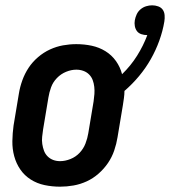

<svg xmlns="http://www.w3.org/2000/svg" viewBox="-20 -694 639 722"><path d="M206 8Q176 8 147.5 2Q119 -4 95.5 -19Q72 -34 56.5 -56.5Q41 -79 33.5 -106.5Q26 -134 26.5 -163.5Q27 -193 31 -222L51 -342Q55 -367 64 -392Q73 -417 87.5 -439Q102 -461 123 -479Q144 -497 168 -508Q192 -519 217 -523.5Q242 -528 267 -528Q297 -528 325 -522Q353 -516 376.5 -501.5Q400 -487 416 -464.5Q432 -442 439 -415Q472 -447 495.5 -484.5Q519 -522 534 -562H533Q522 -562 511.5 -565.5Q501 -569 495 -577Q489 -585 487 -596Q485 -607 487 -618Q489 -629 494 -640Q499 -651 508.5 -659Q518 -667 529.5 -670.5Q541 -674 552 -674Q564 -674 575 -670Q586 -666 592 -657.5Q598 -649 599 -637Q600 -625 598 -613Q592 -577 579 -541Q566 -505 547 -471.5Q528 -438 503 -408Q478 -378 448 -352Q448 -339 446 -325Q444 -311 442 -298L422 -178Q418 -153 409.5 -128Q401 -103 386 -81Q371 -59 350.5 -41Q330 -23 306 -12Q282 -1 256.5 3.5Q231 8 206 8ZM206 -88Q225 -88 245 -96Q265 -104 279.5 -119.5Q294 -135 301.5 -154.5Q309 -174 312 -193L332 -313Q334 -327 335 -340.5Q336 -354 334.5 -367.5Q333 -381 328.5 -393Q324 -405 315 -414Q306 -423 293.5 -427.5Q281 -432 267 -432Q248 -432 228.5 -424Q209 -416 194 -400.5Q179 -385 172 -365.5Q165 -346 162 -327L142 -207Q140 -193 138.5 -179.5Q137 -166 139 -152.5Q141 -139 145.5 -127Q150 -115 159 -106Q168 -97 180 -92.5Q192 -88 206 -88Z"/></svg>

Font: Iosevka Term Curly Oblique
Style: Bold
Weight: 700
Italic angle: -9°
Designer: Belleve Invis
Foundry: Belleve Invis
Version: Version 32.3.0